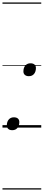

<svg xmlns="http://www.w3.org/2000/svg" viewBox="-20 -1030 353 1550"><path d="M79 21Q58 21 46.5 10.5Q35 0 35 -17Q35 -47 50.5 -65Q66 -83 92 -83Q113 -83 124.5 -73Q136 -63 136 -45Q136 -16 121 2.5Q106 21 79 21ZM213 -415Q192 -415 180.5 -425.5Q169 -436 169 -453Q169 -483 184.5 -501Q200 -519 226 -519Q247 -519 258.5 -509Q270 -499 270 -481Q270 -452 255 -433.5Q240 -415 213 -415ZM0 490H313V500H0ZM0 -20H313V0H0ZM0 -505H313V-500H0ZM0 -1010H313V-1000H0Z"/></svg>

Font: Playwrite AU TAS Guides
Style: Regular
Weight: 400
Designer: Veronika Burian, José Scaglione
Foundry: TypeTogether
Version: Version 1.003